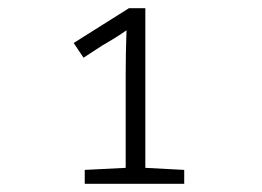

<svg xmlns="http://www.w3.org/2000/svg" viewBox="-20 -864 640 469"><path d="M430 -415V-449L335 -454V-844H295L160 -759L184 -723L230 -753Q265 -773 289 -790Q288 -762 287.5 -734Q287 -706 287 -679V-454L187 -449V-415Z"/></svg>

Font: Noto Sans Mono UI Light
Style: Regular
Weight: 300
Designer: Monotype Design team
Foundry: Monotype Imaging Inc.
Version: 1.000